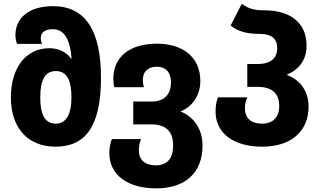

<svg xmlns="http://www.w3.org/2000/svg" viewBox="-20 -799 1760 1059"><path d="M286 10C455 10 537 -107 537 -371C537 -630 451 -765 273 -765C135 -765 65 -697 65 -605C65 -588 69 -571 74 -557H212C208 -567 205 -577 205 -587C205 -617 224 -638 270 -638C332 -638 366 -587 375 -476H372C346 -510 308 -533 252 -533C123 -533 40 -425 40 -262C40 -91 136 10 286 10ZM288 -117C229 -117 202 -165 202 -261C202 -358 228 -407 288 -407C348 -407 374 -358 374 -261C374 -169 345 -117 288 -117Z M841 240C1004 240 1097 152 1097 4C1097 -85 1052 -153 976 -184C1042 -212 1085 -273 1085 -352C1085 -482 991 -558 846 -558C693 -558 605 -484 605 -364C605 -345 607 -330 611 -318H774C770 -329 768 -342 768 -360C768 -405 798 -431 845 -431C891 -431 923 -403 923 -345C923 -278 886 -239 817 -239H715V-113H814C896 -113 935 -73 935 3C935 77 900 113 839 113C782 113 746 84 746 31C746 8 748 -8 758 -32H597C588 -8 583 18 583 45C583 166 684 240 841 240Z M1426 10C1587 10 1682 -76 1682 -211C1682 -294 1637 -359 1561 -386C1630 -416 1671 -469 1671 -547C1671 -673 1582 -741 1442 -742C1386 -742 1351 -749 1314 -779L1252 -658C1297 -623 1345 -612 1415 -612C1477 -611 1509 -587 1509 -533C1509 -476 1470 -446 1403 -446H1344V-320H1400C1480 -320 1520 -284 1520 -215C1520 -151 1485 -117 1424 -117C1367 -117 1331 -146 1331 -200C1331 -221 1334 -240 1344 -262H1182C1173 -239 1169 -212 1169 -184C1169 -65 1267 10 1426 10Z"/></svg>

Font: Noto Sans Georgian SemiCondensed Extra
Style: Regular
Weight: 800
Width: 4
Designer: Monotype Design Team
Foundry: Monotype Imaging Inc.
Version: Version 1.901